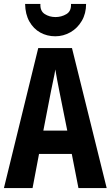

<svg xmlns="http://www.w3.org/2000/svg" viewBox="-20 -959 564 979"><path d="M380 0 346 -174H179L146 0H0L175 -714H347L524 0ZM283 -492Q275 -530 271 -554Q267 -578 262 -605Q259 -583 251.5 -549.5Q244 -516 240 -494L201 -293H323ZM419 -939Q419 -890 397 -852.5Q375 -815 339 -794.5Q303 -774 262 -774Q220 -774 185.5 -793Q151 -812 130 -849Q109 -886 108 -939H186Q184 -903 208 -887.5Q232 -872 263 -872Q293 -872 318.5 -887Q344 -902 342 -939Z"/></svg>

Font: Noto Sans Gujarati ExtraCondensed
Style: Bold
Weight: 700
Width: 2
Designer: Jelle Bosma - Monotype Design Team, Universal Thirst
Foundry: Monotype Imaging Inc.
Version: Version 2.106; ttfautohint (v1.8.4.7-5d5b)